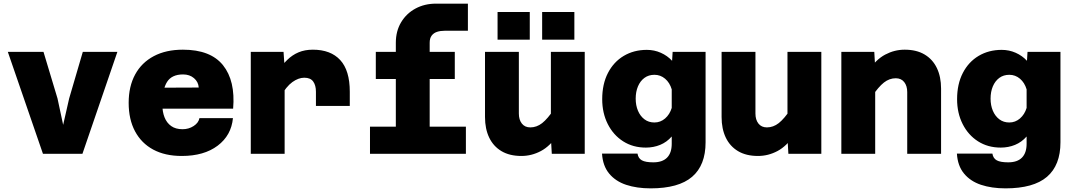

<svg xmlns="http://www.w3.org/2000/svg" viewBox="-20 -845 5890 1055"><path d="M216 0 23 -560H219L296 -304L327 -159L360 -304L435 -560H625L433 0Z M979 12Q887 12 822 -23Q757 -58 722 -123.5Q687 -189 687 -280Q687 -370 722.5 -435.5Q758 -501 825 -536.5Q892 -572 985 -572Q1137 -572 1205.5 -486.5Q1274 -401 1261 -248H832L833 -363L1072 -364Q1070 -395 1046 -415.5Q1022 -436 986 -436Q924 -436 898 -395Q872 -354 872 -271Q872 -231 884 -200.5Q896 -170 920.5 -152.5Q945 -135 983 -135Q1017 -135 1044 -152.5Q1071 -170 1076 -196H1260Q1251 -101 1176 -44.5Q1101 12 979 12Z M1716 -263V-341Q1716 -376 1701 -397Q1686 -418 1652 -418Q1620 -418 1586.5 -394Q1553 -370 1520 -312L1503 -449Q1530 -488 1558 -515.5Q1586 -543 1620.5 -557.5Q1655 -572 1699 -572Q1797 -572 1849.5 -515Q1902 -458 1902 -341V-263ZM1358 0V-560H1538L1544 -473V0Z M2155 0V-610Q2155 -674 2184 -722.5Q2213 -771 2263 -798Q2313 -825 2376 -825H2551V-676H2423Q2400 -676 2381.5 -670Q2363 -664 2352 -649.5Q2341 -635 2341 -610V0ZM2045 -411V-560H2479V-411ZM2013 0V-149H2540V0Z M2831 -560V-221Q2831 -187 2847.5 -166Q2864 -145 2894 -145Q2929 -145 2959 -168.5Q2989 -192 3026 -247L3044 -104Q3003 -42 2952 -15Q2901 12 2845 12Q2780 12 2735.5 -14.5Q2691 -41 2668 -89Q2645 -137 2645 -202V-560ZM3193 -560V0H3012L3007 -86V-560ZM2959 -627V-779H3136V-627ZM2714 -627V-779H2891V-627Z M3673 -511 3676 -560H3857V-63Q3857 63 3783 126.5Q3709 190 3555 190Q3479 190 3420.5 170.5Q3362 151 3327 108.5Q3292 66 3288 -1H3483Q3487 25 3507 36Q3527 47 3570 47Q3620 47 3645.5 21Q3671 -5 3671 -55V-95Q3644 -64 3607.5 -49Q3571 -34 3529 -34Q3458 -34 3404 -68.5Q3350 -103 3319.5 -163.5Q3289 -224 3289 -300Q3289 -383 3320.5 -444Q3352 -505 3407.5 -538Q3463 -571 3534 -571Q3575 -571 3611 -555Q3647 -539 3673 -511ZM3576 -172Q3609 -172 3634.5 -194Q3660 -216 3671 -252V-354Q3660 -391 3634.5 -412.5Q3609 -434 3576 -434Q3544 -434 3521 -417Q3498 -400 3485.5 -370.5Q3473 -341 3473 -303Q3473 -266 3485.5 -236.5Q3498 -207 3521 -189.5Q3544 -172 3576 -172Z M4131 -560V-221Q4131 -187 4147.5 -166Q4164 -145 4194 -145Q4229 -145 4259 -168.5Q4289 -192 4326 -247L4344 -104Q4303 -42 4252 -15Q4201 12 4145 12Q4080 12 4035.5 -14.5Q3991 -41 3968 -89Q3945 -137 3945 -202V-560ZM4493 -560V0H4312L4307 -86V-560Z M4965 0V-339Q4965 -373 4948.5 -394Q4932 -415 4902 -415Q4867 -415 4837 -391.5Q4807 -368 4770 -313L4752 -456Q4793 -518 4844 -545Q4895 -572 4951 -572Q5016 -572 5060.5 -545.5Q5105 -519 5128 -471Q5151 -423 5151 -358V0ZM4603 0V-560H4784L4789 -474V0Z M5623 -511 5626 -560H5807V-63Q5807 63 5733 126.5Q5659 190 5505 190Q5429 190 5370.5 170.5Q5312 151 5277 108.5Q5242 66 5238 -1H5433Q5437 25 5457 36Q5477 47 5520 47Q5570 47 5595.5 21Q5621 -5 5621 -55V-95Q5594 -64 5557.5 -49Q5521 -34 5479 -34Q5408 -34 5354 -68.5Q5300 -103 5269.5 -163.5Q5239 -224 5239 -300Q5239 -383 5270.5 -444Q5302 -505 5357.5 -538Q5413 -571 5484 -571Q5525 -571 5561 -555Q5597 -539 5623 -511ZM5526 -172Q5559 -172 5584.5 -194Q5610 -216 5621 -252V-354Q5610 -391 5584.5 -412.5Q5559 -434 5526 -434Q5494 -434 5471 -417Q5448 -400 5435.5 -370.5Q5423 -341 5423 -303Q5423 -266 5435.5 -236.5Q5448 -207 5471 -189.5Q5494 -172 5526 -172Z"/></svg>

Font: Azeret Mono ExtraBold
Style: Regular
Weight: 800
Designer: Martin Vácha
Foundry: Displaay
Version: Version 1.002